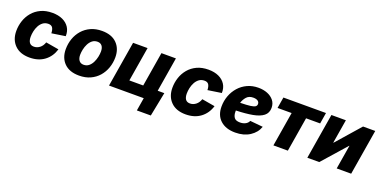

<svg xmlns="http://www.w3.org/2000/svg" viewBox="-19 -1282 4272 2166"><g transform="rotate(20 2116.5 -199.0)"><path d="M272 10.3Q158.2 10.3 94.7 -53.5Q31.2 -117.2 31.2 -222.2Q31.2 -284.7 50.8 -343.8Q70.3 -402.8 109.9 -450Q149.4 -497.1 208.5 -524.9Q267.6 -552.7 346.7 -552.7Q417.5 -552.7 469.7 -528.6Q522 -504.4 550 -460.4Q578.1 -416.5 576.2 -356.4L412.1 -331.5Q411.1 -374 396.5 -397.2Q381.8 -420.4 345.7 -420.4Q308.1 -420.4 281.5 -400.6Q254.9 -380.9 238 -349.4Q221.2 -317.9 213.6 -282.2Q206.1 -246.6 206.1 -215.3Q206.1 -171.4 223.1 -146.7Q240.2 -122.1 277.8 -122.1Q314.9 -122.1 346.7 -146.5Q378.4 -170.9 393.1 -215.3L549.3 -188.5Q521.5 -96.7 450 -43.2Q378.4 10.3 272 10.3Z M867.7 10.3Q751.5 10.3 688.7 -52.7Q626 -115.7 626 -219.7Q626 -286.1 647 -345.9Q668 -405.8 708.7 -452.4Q749.5 -499 808.3 -525.9Q867.2 -552.7 942.4 -552.7Q1058.1 -552.7 1120.8 -489.7Q1183.6 -426.8 1183.6 -322.8Q1183.6 -256.8 1162.6 -196.8Q1141.6 -136.7 1101.1 -90.1Q1060.5 -43.5 1001.7 -16.6Q942.9 10.3 867.7 10.3ZM874 -122.1Q910.6 -122.1 936.3 -143.1Q961.9 -164.1 978 -196.8Q994.1 -229.5 1001.5 -265.1Q1008.8 -300.8 1008.8 -329.6Q1008.8 -372.6 990 -396.5Q971.2 -420.4 935.5 -420.4Q898.9 -420.4 873 -399.7Q847.2 -378.9 831.1 -346.7Q814.9 -314.5 807.6 -279.1Q800.3 -243.7 800.3 -214.8Q800.3 -171.9 819.3 -147Q838.4 -122.1 874 -122.1Z M1225.1 0 1315.4 -545.9H1489.3L1420.9 -132.8H1587.4L1655.8 -545.9H1829.6L1739.3 0ZM1616.2 156.2 1642.1 0H1597.7L1619.6 -132.8H1840.8L1783.7 156.2Z M2146 10.3Q2032.2 10.3 1968.8 -53.5Q1905.3 -117.2 1905.3 -222.2Q1905.3 -284.7 1924.8 -343.8Q1944.3 -402.8 1983.9 -450Q2023.4 -497.1 2082.5 -524.9Q2141.6 -552.7 2220.7 -552.7Q2291.5 -552.7 2343.8 -528.6Q2396 -504.4 2424.1 -460.4Q2452.1 -416.5 2450.2 -356.4L2286.1 -331.5Q2285.2 -374 2270.5 -397.2Q2255.9 -420.4 2219.7 -420.4Q2182.1 -420.4 2155.5 -400.6Q2128.9 -380.9 2112.1 -349.4Q2095.2 -317.9 2087.6 -282.2Q2080.1 -246.6 2080.1 -215.3Q2080.1 -171.4 2097.2 -146.7Q2114.3 -122.1 2151.9 -122.1Q2189 -122.1 2220.7 -146.5Q2252.4 -170.9 2267.1 -215.3L2423.3 -188.5Q2395.5 -96.7 2324 -43.2Q2252.4 10.3 2146 10.3Z M2742.2 11.7Q2629.4 11.7 2564 -47.4Q2498.5 -106.4 2498.5 -211.9Q2498.5 -279.8 2521.2 -341.3Q2543.9 -402.8 2586.2 -450.7Q2628.4 -498.5 2687.7 -526.1Q2747.1 -553.7 2819.8 -553.7Q2879.9 -553.7 2928.5 -534.2Q2977.1 -514.6 3005.9 -478Q3034.7 -441.4 3034.7 -390.1Q3034.7 -328.1 2990.7 -293.5Q2946.8 -258.8 2864.5 -243.7Q2782.2 -228.5 2666 -225.1Q2666 -216.3 2666 -208Q2666 -167.5 2684.8 -140.6Q2703.6 -113.8 2755.4 -113.8Q2792 -113.8 2820.1 -128.7Q2848.1 -143.6 2858.9 -170.4L3013.7 -155.8Q2988.3 -81.1 2916.7 -34.7Q2845.2 11.7 2742.2 11.7ZM2681.6 -323.2Q2762.2 -324.7 2804 -330.3Q2845.7 -335.9 2860.8 -347.7Q2876 -359.4 2876 -378.4Q2876 -402.3 2856.4 -415.5Q2836.9 -428.7 2801.8 -428.7Q2750.5 -428.7 2722.4 -396.7Q2694.3 -364.7 2681.6 -323.2Z M3198.7 0 3267.1 -413.1H3098.1L3120.1 -545.9H3631.3L3609.4 -413.1H3440.4L3372.1 0Z M4132.3 0H3958.5L4006.3 -287.6H4002.9L3749 0H3606L3696.3 -545.9H3870.1L3822.8 -260.7H3826.2L4076.2 -545.9H4222.7Z"/></g></svg>

Font: Inter Extra Bold
Style: Italic
Weight: 800
Italic angle: -9.39999°
Designer: Rasmus Andersson
Foundry: rsms
Version: Version 4.000;git-3c8e0fc